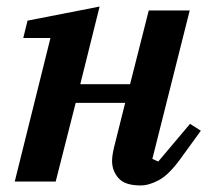

<svg xmlns="http://www.w3.org/2000/svg" viewBox="-20 -554 639 586"><path d="M409 12Q361 12 341.5 -10.5Q322 -33 322 -63Q322 -75 325 -90Q328 -105 331 -116L362 -240H211L150 0H25L134 -438H51L64 -491L284 -534L225 -297H377L434 -522H559L445 -69L463 -61L560 -176L593 -155L532 -71Q496 -21 465.5 -4.5Q435 12 409 12Z"/></svg>

Font: IBM Plex Serif SemiBold
Style: Italic
Weight: 600
Italic angle: -14°
Designer: Mike Abbink, Paul van der Laan, Pieter van Rosmalen
Foundry: Bold Monday
Version: Version 2.5